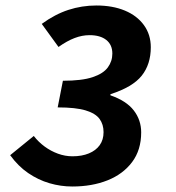

<svg xmlns="http://www.w3.org/2000/svg" viewBox="-20 -667 640 699"><path d="M243 12Q201 12 160 0Q119 -12 82.5 -37Q46 -62 17 -102L103 -172Q120 -150 142.5 -133.5Q165 -117 191 -107.5Q217 -98 244 -98Q278 -98 303.5 -108.5Q329 -119 343 -138.5Q357 -158 357 -186Q357 -214 342.5 -234Q328 -254 292 -265Q256 -276 190 -276L209 -373Q278 -373 317 -386Q356 -399 372.5 -421.5Q389 -444 389 -472Q389 -504 367 -521.5Q345 -539 306 -539Q279 -539 251.5 -528.5Q224 -518 193 -496L132 -580Q180 -615 229 -631Q278 -647 331 -647Q390 -647 434.5 -628.5Q479 -610 504 -575.5Q529 -541 529 -495Q529 -433 496 -391.5Q463 -350 382 -324V-320Q440 -300 467 -265Q494 -230 494 -185Q494 -121 461 -77Q428 -33 371.5 -10.5Q315 12 243 12Z"/></svg>

Font: Source Code Pro ExtraLight
Style: Bold Italic
Weight: 700
Italic angle: -11°
Monospace: yes
Version: Version 1.016;hotconv 1.0.116;makeotfexe 2.5.65601